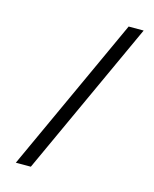

<svg xmlns="http://www.w3.org/2000/svg" viewBox="-128 -871 843 1050"><g transform="rotate(15 293.0 -346.5)"><path d="M64.5 92.8 467.8 -786.1H552.7L149.4 92.8Z"/></g></svg>

Font: Cascadia Code NF SemiLight
Style: Regular
Weight: 350
Monospace: yes
Designer: Aaron Bell
Foundry: Saja Typeworks
Version: Version 2404.023; ttfautohint (v1.8.4)